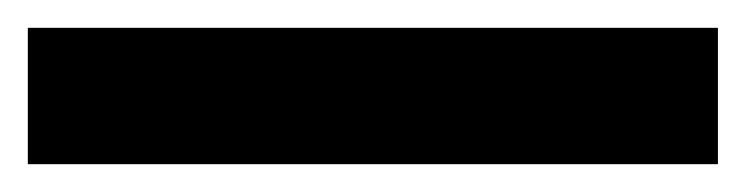

<svg xmlns="http://www.w3.org/2000/svg" viewBox="-23 -878 536 138"><path d="M493 -760H-3V-858H493Z"/></svg>

Font: Noto Sans SemiCondensed
Style: Bold
Weight: 700
Width: 4
Designer: Monotype Design Team
Foundry: Monotype Imaging Inc.
Version: Version 2.013; ttfautohint (v1.8.4.7-5d5b)